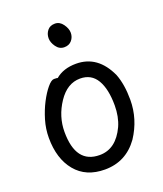

<svg xmlns="http://www.w3.org/2000/svg" viewBox="-135 -793 770 906"><g transform="rotate(-20 250.0 -340.0)"><path d="M235.8 23.9Q141.1 23.9 89.1 -39.1Q37.1 -102.1 37.1 -207Q37.1 -252 50 -295.4Q63 -338.9 82 -375.5Q101.1 -412.1 121.1 -436Q141.1 -460 154.8 -460Q171.9 -460 172.9 -458Q212.9 -492.2 276.9 -492.2Q386.2 -492.2 439 -376Q460 -321.8 460 -245.1Q460 -147.9 404.8 -64Q341.8 23.9 235.8 23.9ZM235.8 -48.8Q317.9 -48.8 361.8 -143.1Q381.8 -188 381.8 -245.1Q381.8 -327.1 354.5 -373.5Q327.1 -419.9 271 -419.9Q206.1 -419.9 161.1 -352.5Q116.2 -285.2 116.2 -208Q116.2 -48.8 235.8 -48.8ZM252.9 -584Q228 -584 212.4 -606Q196.8 -627.9 196.8 -648.9Q196.8 -670.9 210 -687.5Q223.1 -704.1 248 -704.1Q272 -704.1 288.1 -681.6Q304.2 -659.2 304.2 -638.2Q304.2 -616.2 290.5 -600.1Q276.9 -584 252.9 -584Z"/></g></svg>

Font: LXGW WenKai Mono GB Screen
Style: Regular
Weight: 400
Monospace: yes
Designer: LXGW / Fontworks Inc.
Foundry: LXGW / Fontworks Inc.
Version: Version 1.510;January 18,2025